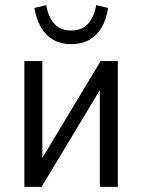

<svg xmlns="http://www.w3.org/2000/svg" viewBox="-20 -728 554 748"><path d="M75 0V-490H145V-73H121L372 -490H439V0H369V-417H393L142 0ZM258 -556Q218 -556 189 -572Q160 -588 141 -619.5Q122 -651 114 -697L160 -708Q169 -659 193 -634Q217 -609 257 -609Q297 -609 321.5 -634Q346 -659 355 -708L401 -697Q394 -651 375.5 -620Q357 -589 327.5 -572.5Q298 -556 258 -556Z"/></svg>

Font: Nunito Sans 10pt Condensed
Style: Regular
Weight: 400
Width: 3
Designer: Vernon Adams
Foundry: Vernon Adams
Version: Version 3.101;gftools[0.9.27]